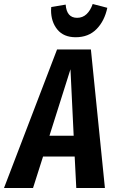

<svg xmlns="http://www.w3.org/2000/svg" viewBox="-63 -939 576 959"><path d="M310 -157H152L102 0H-43L222 -692H391L461 0H318ZM305 -261 289 -593 184 -261ZM192 -888 193 -904 265 -916Q270 -850 322 -850Q350 -850 369.5 -868.5Q389 -887 400 -919L473 -900Q459 -834 419 -793.5Q379 -753 315 -753Q255 -753 223.5 -791.5Q192 -830 192 -888Z"/></svg>

Font: Fira Sans Compressed SemiBold
Style: Italic
Weight: 600
Width: 1
Italic angle: -8°
Designer: bBox Type GmbH & Carrois Corporate GbR & Edenspiekermann AG
Foundry: bBox Type GmbH & Carrois Corporate GbR & Edenspiekermann AG
Version: Version 4.301